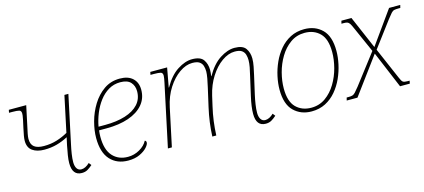

<svg xmlns="http://www.w3.org/2000/svg" viewBox="-49 -923 2898 1311"><g transform="rotate(-15 1400.5 -268.0)"><path d="M200 -210Q147 -210 115.5 -232.5Q84 -255 84 -303Q84 -317 87.5 -338Q91 -359 98 -390Q106 -426 110 -445Q114 -464 115 -473.5Q116 -483 116 -488Q116 -508 101.5 -512Q87 -516 52 -516H30L34 -536H157L130 -409Q121 -369 116.5 -346Q112 -323 112 -309Q112 -270 134.5 -252.5Q157 -235 203 -235Q252 -235 294 -248Q336 -261 373 -282L427 -536H455L383 -198Q376 -167 371 -134.5Q366 -102 366 -77Q366 -48 377 -31.5Q388 -15 408 -15Q437 -15 467 -44L481 -26Q463 -10 446 0Q429 10 405 10Q338 10 338 -77Q338 -101 343 -132Q348 -163 355 -198L367 -253Q330 -233 288.5 -221.5Q247 -210 200 -210Z M734 10Q654 10 607 -41.5Q560 -93 560 -195Q560 -249 576.5 -310Q593 -371 626 -424.5Q659 -478 707.5 -512Q756 -546 820 -546Q879 -546 911 -516Q943 -486 943 -435Q943 -374 906 -330.5Q869 -287 802.5 -264Q736 -241 647 -241H593Q590 -217 590 -195Q590 -104 630.5 -59.5Q671 -15 738 -15Q782 -15 820.5 -37Q859 -59 876 -92Q886 -89 886 -77Q886 -63 867.5 -42.5Q849 -22 815 -6Q781 10 734 10ZM596 -266H643Q724 -266 785 -285Q846 -304 879.5 -341Q913 -378 913 -432Q913 -471 890 -496Q867 -521 817 -521Q771 -521 734 -499Q697 -477 669 -440Q641 -403 622.5 -357.5Q604 -312 596 -266Z M1705 10Q1638 10 1638 -77Q1638 -126 1655 -200L1685 -332Q1693 -364 1698 -391.5Q1703 -419 1703 -440Q1703 -461 1697.5 -479.5Q1692 -498 1676 -509.5Q1660 -521 1626 -521Q1581 -521 1535 -488.5Q1489 -456 1453 -399.5Q1417 -343 1400 -270L1384 -200Q1372 -149 1365.5 -99.5Q1359 -50 1357 0H1329Q1333 -99 1356 -200L1386 -332Q1393 -361 1398.5 -392Q1404 -423 1404 -440Q1404 -461 1398.5 -479.5Q1393 -498 1376.5 -509.5Q1360 -521 1326 -521Q1281 -521 1235 -489Q1189 -457 1152.5 -400.5Q1116 -344 1100 -268L1043 0H1015L1109 -442Q1112 -457 1114 -468.5Q1116 -480 1116 -488Q1116 -508 1101.5 -512Q1087 -516 1052 -516H1030L1034 -536H1153L1128 -400H1130Q1173 -476 1227.5 -511Q1282 -546 1331 -546Q1390 -546 1411 -516Q1432 -486 1432 -444Q1432 -434 1431 -423Q1430 -412 1428 -400H1430Q1473 -476 1527.5 -511Q1582 -546 1631 -546Q1689 -546 1710 -516Q1731 -486 1731 -444Q1731 -419 1725 -388.5Q1719 -358 1713 -332L1683 -200Q1676 -169 1671 -136Q1666 -103 1666 -77Q1666 -49 1677 -32Q1688 -15 1708 -15Q1737 -15 1767 -44L1781 -26Q1763 -10 1746 0Q1729 10 1705 10Z M2030 10Q1954 10 1904.5 -38.5Q1855 -87 1855 -190Q1855 -234 1865.5 -283Q1876 -332 1897 -378.5Q1918 -425 1950 -463Q1982 -501 2025.5 -523.5Q2069 -546 2124 -546Q2201 -546 2250 -497.5Q2299 -449 2299 -346Q2299 -302 2288.5 -253Q2278 -204 2257 -157.5Q2236 -111 2204 -73Q2172 -35 2128.5 -12.5Q2085 10 2030 10ZM2034 -15Q2091 -15 2135 -46.5Q2179 -78 2209 -128Q2239 -178 2254 -235.5Q2269 -293 2269 -346Q2269 -438 2227.5 -479.5Q2186 -521 2120 -521Q2063 -521 2019 -489.5Q1975 -458 1945 -408Q1915 -358 1900 -300.5Q1885 -243 1885 -190Q1885 -98 1926.5 -56.5Q1968 -15 2034 -15Z M2279 0 2284 -20H2297Q2315 -20 2325 -23Q2335 -26 2345.5 -37Q2356 -48 2375 -72L2536 -282L2456 -462Q2445 -488 2437.5 -499Q2430 -510 2421 -513Q2412 -516 2396 -516H2380L2385 -536H2456L2556 -304L2722 -536H2801L2796 -516H2784Q2764 -516 2753 -513.5Q2742 -511 2731.5 -499.5Q2721 -488 2701 -462L2566 -282L2662 -60Q2673 -33 2682 -26.5Q2691 -20 2715 -20H2729L2725 0H2656L2547 -260L2355 0Z"/></g></svg>

Font: Noto Serif Thin
Style: Italic
Weight: 100
Italic angle: -12°
Designer: Monotype Design Team
Foundry: Monotype Imaging Inc.
Version: Version 2.014; ttfautohint (v1.8.4.7-5d5b)